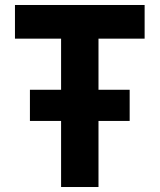

<svg xmlns="http://www.w3.org/2000/svg" viewBox="-20 -750 640 770"><path d="M225 0V-265H100V-390H225V-595H40V-730H560V-595H375V-390H500V-265H375V0Z"/></svg>

Font: Tiny ExtraBold
Style: Regular
Weight: 800
Designer: Philipp Nurullin, Konstantin Bulenkov
Foundry: JetBrains
Version: Version 2.251; ttfautohint (v1.8.4.7-5d5b)